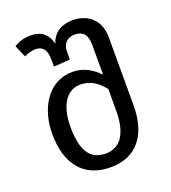

<svg xmlns="http://www.w3.org/2000/svg" viewBox="-139 -856 866 973"><g transform="rotate(-20 294.0 -369.5)"><path d="M75 -663C102 -675 120 -679 137 -679C175 -679 195 -654 195 -603V-564L283 -570V-613C283 -660 313 -681 349 -681C391 -681 415 -657 415 -604V-440C380 -477 335 -507 273 -507C141 -507 70 -382 70 -247C70 -87 144 14 292 14C436 14 507 -87 507 -241V-610C507 -712 433 -753 366 -753C322 -753 263 -740 241 -670C225 -740 177 -753 137 -753C99 -753 72 -743 47 -728ZM169 -247C169 -364 215 -433 289 -433C343 -433 382 -405 415 -363V-247C415 -133 377 -60 292 -60C207 -60 169 -122 169 -247Z"/></g></svg>

Font: FiraGO Unicode
Style: Regular
Weight: 400
Designer: bBox Type
Foundry: bBox Type GmbH
Version: Version 1.001;PS 001.001;hotconv 1.0.88;makeotf.lib2.5.64775